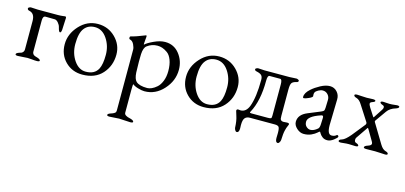

<svg xmlns="http://www.w3.org/2000/svg" viewBox="-63 -846 3273 1550"><g transform="rotate(15 1573.5 -70.5)"><path d="M160 -62Q160 -58 161 -54Q162 -50 164 -47Q166 -44 167.5 -41.5Q169 -39 172.5 -37Q176 -35 178 -33.5Q180 -32 185 -30.5Q190 -29 192 -28.5Q194 -28 199.5 -26Q205 -24 206 -24Q229 -16 229 -6Q229 3 206 3Q186 3 165.5 0.5Q145 -2 128 -2Q111 -2 89.5 0.5Q68 3 47 3Q27 3 27 -6Q27 -16 50 -24Q64 -28 70 -30.5Q76 -33 83 -41Q90 -49 90 -62V-300Q90 -363 44 -373Q27 -376 27 -390Q27 -395 35.5 -399Q44 -403 49 -403Q62 -403 79 -401.5Q96 -400 107 -400H274Q297 -400 316 -402.5Q335 -405 336 -405Q337 -405 338.5 -404Q340 -403 342 -400.5Q344 -398 344 -395Q344 -386 342 -353.5Q340 -321 340 -310Q340 -269 327 -269Q317 -269 308 -307Q304 -325 289 -342.5Q274 -360 259 -360Q253 -360 223 -360.5Q193 -361 182 -361Q160 -361 160 -323Z M608 -414Q694 -414 754 -354.5Q814 -295 814 -213Q814 -119 754.5 -52.5Q695 14 588 14Q503 14 446 -43Q389 -100 389 -187Q389 -273 453.5 -343.5Q518 -414 608 -414ZM591 -383Q534 -383 503 -343Q471 -303 471 -210Q471 -133 511 -74.5Q551 -16 609 -16Q684 -16 712 -71Q732 -110 732 -189Q732 -264 692 -323.5Q652 -383 591 -383Z M1123 -17Q1140 -17 1160.5 -26Q1181 -35 1202.5 -54Q1224 -73 1238.5 -109.5Q1253 -146 1253 -193Q1253 -247 1238.5 -285Q1224 -323 1200.5 -339.5Q1177 -356 1157 -362.5Q1137 -369 1117 -369Q1069 -369 1031 -340Q1008 -323 1005 -269Q1005 -261 1004.5 -239.5Q1004 -218 1004 -205Q1004 -157 1006 -115Q1009 -62 1030 -42Q1057 -17 1123 -17ZM934 220V-287Q934 -304 922 -329.5Q910 -355 888 -360Q880 -362 880 -373Q880 -383 887 -385Q929 -395 1003 -425L1004 -426H1005Q1011 -426 1011 -417Q1011 -412 1008.5 -389Q1006 -366 1006 -357Q1006 -349 1007 -348Q1026 -367 1076.5 -390.5Q1127 -414 1169 -414Q1243 -414 1288 -357Q1333 -300 1333 -225Q1333 -133 1266.5 -59.5Q1200 14 1108 14Q1086 14 1054 4.5Q1022 -5 1008 -18Q1004 -18 1004 33V220Q1004 228 1007.5 233.5Q1011 239 1019 243.5Q1027 248 1032.5 250Q1038 252 1049 254.5Q1060 257 1062 258Q1085 266 1085 276Q1085 285 1063 285Q1043 285 1014.5 282.5Q986 280 969 280Q952 280 930.5 282.5Q909 285 889 285Q868 285 868 276Q868 266 891 258Q924 248 931 236Q934 229 934 220Z M1622 -414Q1708 -414 1768 -354.5Q1828 -295 1828 -213Q1828 -119 1768.5 -52.5Q1709 14 1602 14Q1517 14 1460 -43Q1403 -100 1403 -187Q1403 -273 1467.5 -343.5Q1532 -414 1622 -414ZM1605 -383Q1548 -383 1517 -343Q1485 -303 1485 -210Q1485 -133 1525 -74.5Q1565 -16 1623 -16Q1698 -16 1726 -71Q1746 -110 1746 -189Q1746 -264 1706 -323.5Q1666 -383 1605 -383Z M1990 -37H2127Q2148 -37 2153 -41Q2158 -45 2158 -64V-323Q2158 -367 2142 -367H2053Q2036 -367 2036 -323Q2036 -153 1979 -49Q1976 -46 1976 -43Q1976 -37 1990 -37ZM1898 -38Q1944 -38 1966 -94Q1996 -174 1996 -319Q1996 -346 1983.5 -357.5Q1971 -369 1943 -375Q1926 -378 1926 -390Q1926 -395 1934.5 -399Q1943 -403 1948 -403Q1961 -403 1976 -401.5Q1991 -400 2002 -400H2211Q2222 -400 2239 -401.5Q2256 -403 2269 -403Q2274 -403 2282.5 -399Q2291 -395 2291 -390Q2291 -378 2274 -375Q2247 -369 2237.5 -355.5Q2228 -342 2228 -300V-80Q2228 -64 2229.5 -56.5Q2231 -49 2237.5 -43.5Q2244 -38 2258 -38Q2261 -38 2271 -39Q2281 -40 2287 -40Q2305 -40 2305 -31Q2305 -28 2304 -26Q2304 -25 2299 -14Q2294 -3 2292 3.5Q2290 10 2286 25Q2282 40 2280 60.5Q2278 81 2277 108Q2276 119 2269.5 129Q2263 139 2257 139Q2236 139 2236 103Q2236 95 2236.5 80.5Q2237 66 2237 60Q2237 21 2228.5 10.5Q2220 0 2195 0H1988Q1960 0 1946 16Q1932 32 1932 76Q1932 80 1932.5 89Q1933 98 1933 103Q1933 139 1912 139Q1906 139 1899.5 129Q1893 119 1892 108Q1890 52 1877.5 15Q1865 -22 1865 -26Q1865 -40 1878 -40Q1882 -40 1889 -39Q1896 -38 1898 -38Z M2660 -32Q2685 -32 2700 -46Q2704 -50 2710 -46.5Q2716 -43 2716 -37Q2716 -28 2688.5 -7Q2661 14 2636 14Q2611 14 2594.5 1Q2578 -12 2571 -25Q2564 -38 2562 -38Q2558 -38 2544 -25Q2530 -12 2502.5 1Q2475 14 2439 14Q2408 14 2380.5 -11Q2353 -36 2353 -65Q2353 -125 2426 -155L2528 -197Q2547 -205 2551 -211Q2555 -217 2556 -237L2558 -301Q2559 -327 2542 -346Q2525 -365 2499 -365Q2482 -365 2463 -354.5Q2444 -344 2438 -333Q2434 -326 2434 -314Q2434 -312 2434.5 -307Q2435 -302 2435 -300Q2435 -291 2406.5 -278Q2378 -265 2366 -265Q2358 -265 2358 -274Q2358 -308 2398 -343Q2427 -369 2469 -391.5Q2511 -414 2547 -414Q2582 -414 2606 -388Q2630 -362 2629 -325L2624 -109Q2624 -32 2660 -32ZM2433 -87Q2433 -61 2449 -46.5Q2465 -32 2482 -32Q2511 -32 2542 -59Q2553 -68 2554 -99L2556 -148Q2557 -169 2547 -169Q2540 -169 2533 -166Q2433 -132 2433 -87Z M2937 -8Q2937 -20 2965 -29Q2993 -38 2993 -52Q2993 -60 2987 -70L2933 -162Q2928 -170 2925 -165L2858 -67Q2853 -60 2853 -48Q2853 -30 2867 -26Q2890 -18 2890 -8Q2890 1 2867 1Q2862 1 2842.5 0Q2823 -1 2814 -1Q2793 -1 2773.5 1.5Q2754 4 2747 4Q2727 4 2727 -5Q2727 -17 2750 -23Q2776 -31 2817 -80L2902 -186Q2911 -197 2904 -209L2823 -335Q2802 -370 2777 -377Q2754 -383 2754 -395Q2754 -404 2777 -404Q2795 -404 2812.5 -402Q2830 -400 2856 -400Q2868 -400 2882 -401Q2896 -402 2907 -402Q2930 -402 2930 -393Q2930 -385 2910.5 -378.5Q2891 -372 2891 -362Q2891 -351 2904 -330L2944 -268Q2949 -259 2952 -263L3001 -338Q3009 -349 3009 -360Q3009 -372 2996 -376Q2973 -384 2973 -394Q2973 -403 2996 -403Q3000 -403 3018.5 -401.5Q3037 -400 3046 -400Q3067 -400 3085 -402.5Q3103 -405 3109 -405Q3129 -405 3129 -396Q3129 -386 3106 -378Q3058 -364 3035 -331L2970 -239Q2966 -233 2971 -226L3068 -65Q3089 -30 3114 -23Q3137 -17 3137 -5Q3137 4 3117 4Q3098 4 3078.5 2Q3059 0 3033 0Q3021 0 2996 0.5Q2971 1 2960 1Q2937 1 2937 -8Z"/></g></svg>

Font: EB Garamond 08
Style: Regular
Weight: 400
Version: Version 0.016 ; ttfautohint (v1.5)